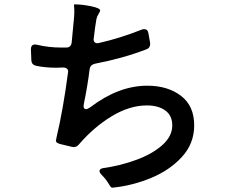

<svg xmlns="http://www.w3.org/2000/svg" viewBox="-20 -818 1040 876"><path d="M866 -246Q866 -163 810 -102Q754 -41 669 -6Q584 29 496 38Q490 39 487 36.5Q484 34 478 24Q465 1 444 -20Q434 -30 434 -38Q434 -48 451 -51Q529 -62 601.5 -88.5Q674 -115 720 -155.5Q766 -196 766 -246Q766 -291 734 -314Q702 -337 650 -337Q571 -337 489.5 -287.5Q408 -238 340 -159Q330 -147 317 -147Q311 -147 308 -148L254 -161Q231 -167 236 -181L239 -196Q268 -318 290 -485L291 -491Q291 -500 285 -505Q279 -510 268 -510Q257 -509 237 -509Q186 -509 144 -518Q124 -523 123 -543Q121 -577 121 -593Q121 -615 140 -615Q145 -615 148 -614Q201 -601 261 -601H282Q304 -601 307 -624Q310 -653 317 -729Q319 -749 319 -763V-773Q319 -777 318 -787.5Q317 -798 319 -798H322Q354 -798 395.5 -789.5Q437 -781 437 -770Q437 -766 429.5 -754Q422 -742 420 -731Q414 -699 408 -645L407 -639Q407 -628 414 -623.5Q421 -619 432 -622Q526 -643 627 -683Q631 -685 638 -685Q654 -685 657 -667L665 -622V-617Q665 -599 648 -593Q542 -552 412 -527Q392 -522 389 -503Q380 -428 362 -341Q360 -332 363 -326Q366 -320 372 -320Q380 -320 391 -328Q521 -427 652 -427Q745 -427 805.5 -381Q866 -335 866 -246Z"/></svg>

Font: Shippori Gothic B2 Bold
Style: Regular
Weight: 700
Designer: FONTDASU
Foundry: FONTDASU / Google Inc. / but / Adobe
Version: Version 1.130